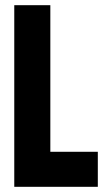

<svg xmlns="http://www.w3.org/2000/svg" viewBox="-20 -720 407 740"><path d="M35 0V-700H174V-135H357V0Z"/></svg>

Font: Georama Condensed
Style: Bold
Weight: 700
Width: 3
Designer: Jean-Baptiste Levee
Foundry: Production Type
Version: Version 1.000